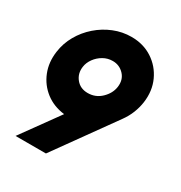

<svg xmlns="http://www.w3.org/2000/svg" viewBox="-168 -833 896 952"><g transform="rotate(30 280.0 -356.5)"><path d="M57.5 0 212 -214Q149.5 -221.5 104.2 -256.5Q59 -291.5 37.5 -345.2Q16 -399 25 -463Q32 -514.5 57.8 -559.8Q83.5 -605 123 -639.5Q162.5 -674 210.8 -693.5Q259 -713 311 -713Q379 -713 430.8 -679.2Q482.5 -645.5 508.5 -588.8Q534.5 -532 525 -463Q520.5 -431 508 -399.2Q495.5 -367.5 474 -338L231.5 0ZM260.5 -363Q305.5 -363 337.5 -394Q369.5 -425 375 -464Q381 -507 354.8 -535Q328.5 -563 290 -563Q261 -563 236.2 -548.8Q211.5 -534.5 195 -511.8Q178.5 -489 175 -464Q169 -423 193.5 -393Q218 -363 260.5 -363Z"/></g></svg>

Font: Urbanist Black
Style: Italic
Weight: 900
Italic angle: -8°
Designer: Corey Hu
Foundry: Corey Hu
Version: Version 1.330; ttfautohint (v1.8.4.7-5d5b)